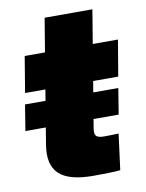

<svg xmlns="http://www.w3.org/2000/svg" viewBox="-77 -717 591 775"><g transform="rotate(-10 218.0 -329.5)"><path d="M403.3 -329.6 386.2 -223.6H3.9L21 -329.6ZM436 -522.5 411.1 -375H29.3L53.7 -522.5ZM159.7 -660.6H355.5L276.9 -185.5Q273.4 -164.1 281 -155.5Q288.6 -147 313.5 -147Q325.7 -147 345.2 -147.5Q364.7 -147.9 372.6 -148.4L353.5 -1.5Q335.4 0.5 304.9 1.2Q274.4 2 242.7 2Q143.1 2 103 -36.1Q63 -74.2 76.2 -154.8Z"/></g></svg>

Font: Inter 28pt Black
Style: Italic
Weight: 900
Italic angle: -9.3988°
Designer: Rasmus Andersson
Foundry: rsms
Version: Version 4.001;git-66647c0bb